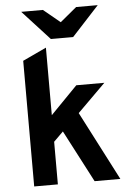

<svg xmlns="http://www.w3.org/2000/svg" viewBox="-61 -965 680 1010"><g transform="rotate(-5 279.5 -460.5)"><path d="M78 0V-663.5L203 -722V-365.5L345 -511H493L345 -364L533 0H397L253.5 -275L203 -225V0ZM233 -765 90 -921H204.5L292.5 -848.5L380 -921H494L350.5 -765Z"/></g></svg>

Font: Overpass
Style: Bold
Weight: 700
Designer: Delve Withrington, Dave Bailey, Thomas Jockin
Foundry: Delve Fonts LLC
Version: Version 4.000; ttfautohint (v1.8.3)